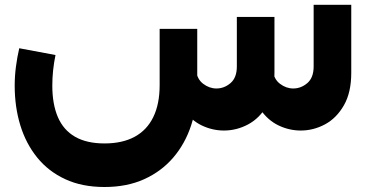

<svg xmlns="http://www.w3.org/2000/svg" viewBox="-20 -533 1509 784"><path d="M406.7 230.6Q315 230.6 246.4 198.7Q177.7 166.9 131.9 110.3Q86 53.7 63 -21.2Q40 -96.1 40 -183.3Q40 -221.6 45 -260.3Q50 -299 58.6 -336L206.6 -308.3Q200 -276 196.8 -245.2Q193.6 -214.4 193.6 -183.3Q193.6 -107.6 216.4 -54.6Q239.3 -1.6 286.8 25.6Q334.3 52.7 406.7 52.7Q479.6 52.7 529.7 25.6Q579.9 -1.6 605.9 -54.9Q631.9 -108.1 631.9 -185.6V-415H785.4V-185.6Q785.4 -97.3 760.7 -21.8Q736 53.7 687.6 110.3Q639.1 166.9 568.8 198.7Q498.4 230.6 406.7 230.6ZM894.3 0Q847 0 803.2 -21.1Q759.4 -42.3 728.9 -87.1Q698.3 -131.9 691.9 -201.4L780.6 -246.9Q784.4 -210 809.6 -190.9Q834.9 -171.7 863.7 -171.7Q895.7 -171.7 921.4 -193.8Q947.1 -215.9 947.1 -261.4V-463.9H1100.7V-235.7Q1100.7 -155 1070.6 -102.7Q1040.4 -50.4 993.4 -25.2Q946.4 0 894.3 0ZM1207.9 0Q1160.6 0 1116.8 -21.1Q1073 -42.3 1042.4 -87.1Q1011.9 -131.9 1005.4 -201.4L1094.1 -246.9Q1098 -210 1123.2 -190.9Q1148.4 -171.7 1177.3 -171.7Q1209.3 -171.7 1235 -193.8Q1260.7 -215.9 1260.7 -261.4V-513.4H1414.3V-235.7Q1414.3 -155 1384.1 -102.7Q1354 -50.4 1307 -25.2Q1260 0 1207.9 0Z"/></svg>

Font: Alexandria
Style: Regular
Weight: 400
Designer: Mohamed Gaber
Foundry: Kief Type Foundry
Version: Version 5.100